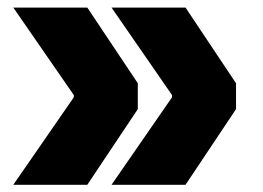

<svg xmlns="http://www.w3.org/2000/svg" viewBox="-20 -550 710 519"><path d="M445 -293 281.5 -529.5H481.5L618 -325V-255L481.5 -50.5H281.5L445 -287ZM179.5 -293 16 -529.5H216L352.5 -325V-255L216 -50.5H16L179.5 -287Z"/></svg>

Font: Hepta Slab ExtraLight ExtraBold
Style: Regular
Weight: 800
Version: Version 1.102